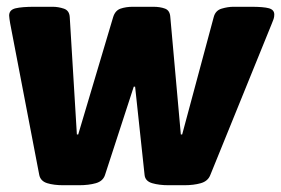

<svg xmlns="http://www.w3.org/2000/svg" viewBox="-20 -545 830 567"><path d="M167 2Q139 2 119.5 -4Q100 -10 96 -28L10 -476Q9 -483 8 -489Q7 -495 7 -499Q7 -516 26 -520.5Q45 -525 82 -525H135Q152 -525 168.5 -519.5Q185 -514 186 -494L207 -148H211L314 -494Q320 -514 336 -519.5Q352 -525 373 -525H432Q453 -525 467.5 -519.5Q482 -514 483 -494L514 -148H518L611 -494Q616 -514 634.5 -519.5Q653 -525 670 -525H721Q759 -525 774.5 -520.5Q790 -516 790 -502Q790 -495 788 -489Q786 -483 783 -476L601 -28Q594 -10 573 -4Q552 2 524 2H478Q450 2 429.5 -4Q409 -10 407 -28L379 -289H375L290 -28Q284 -10 263 -4Q242 2 213 2Z"/></svg>

Font: Asap Black
Style: Italic
Weight: 900
Italic angle: -6°
Designer: Pablo Cosgaya
Foundry: Omnibus-Type
Version: Version 3.001